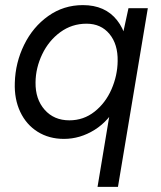

<svg xmlns="http://www.w3.org/2000/svg" viewBox="-20 -532 632 752"><path d="M463 -407 483.2 -500H559L442 200H362ZM38 -207.8Q40.2 -286.5 74.5 -356.5Q108.8 -426.5 168.9 -469.2Q229 -512 304.7 -512Q391.7 -512 438.4 -452.8Q485.2 -393.7 481.5 -295.5Q479.3 -198.3 443.5 -128.8Q407.7 -59.2 350.8 -23.6Q293.8 12 230.5 12Q172.2 12 127.6 -15.8Q83 -43.7 59.3 -93.8Q35.7 -143.8 38 -207.8ZM440.8 -293Q442 -358.7 408.8 -398.9Q375.5 -439.2 318.8 -439.2Q261.7 -439.2 216.3 -406.1Q171 -373 145.4 -319.7Q119.8 -266.3 119.2 -209.5Q118.2 -143.8 154.8 -102.2Q191.3 -60.7 251.8 -60.7Q307.3 -60.7 350.2 -94.6Q393.2 -128.5 416.7 -182.3Q440.2 -236.2 440.8 -293Z"/></svg>

Font: Oak Sans Light Italic
Style: Regular
Weight: 400
Italic angle: -9.5°
Foundry: Erik Kennedy, Walven
Version: Version 1.000;Glyphs 3.1.2 (3151)